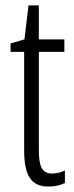

<svg xmlns="http://www.w3.org/2000/svg" viewBox="-20 -677 274 707"><path d="M172 -38C133 -38 123 -67 123 -126V-486H217V-532H123V-657H85L70 -532L19 -517V-486H69V-123C69 -35 92 10 158 10C183 10 202 5 219 -3V-49C206 -43 189 -38 172 -38Z"/></svg>

Font: Noto Sans Myanmar UI ExtraCondensed Light
Style: Regular
Weight: 300
Width: 2
Designer: Monotype Design Team
Foundry: Monotype Imaging Inc.
Version: Version 2.103